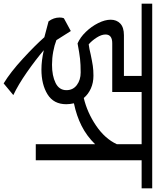

<svg xmlns="http://www.w3.org/2000/svg" viewBox="57 -757 854 1052"><g transform="rotate(90 484.0 -231.0)"><path d="M990 -580H836V0H748V-325Q703 -279 647.5 -251Q592 -223 524 -209Q529 -187 529 -167Q529 -98 475 -64.5Q421 -31 339 -31Q290 -31 233 -44Q287 2 354.5 49Q422 96 479 123L415 176Q354 139 280.5 71.5Q207 4 162 -47L75 -70Q54 -98 54 -131Q54 -145 58 -154L128 -192L178 -113Q206 -102 241.5 -95.5Q277 -89 313 -89Q373 -89 412.5 -108.5Q452 -128 452 -168Q452 -204 424 -225Q396 -246 355 -246Q311 -246 279.5 -242.5Q248 -239 196 -229Q163 -243 133 -274Q103 -305 84.5 -342Q66 -379 66 -410Q66 -443 87 -463Q108 -483 151 -483H374V-580H-22V-638H990ZM748 -444V-580H462V-419H195Q147 -419 147 -382Q147 -360 164 -333.5Q181 -307 201 -290Q225 -293 257 -301Q295 -309 318.5 -312.5Q342 -316 373 -316Q411 -316 442.5 -302Q474 -288 495 -263Q575 -282 646.5 -330.5Q718 -379 748 -444Z"/></g></svg>

Font: Amiko
Style: Regular
Weight: 400
Designer: Pablo Impallari, Rodrigo Fuenzalida, Andres Torresi
Foundry: Impallari Type
Version: Version 1.001; ttfautohint (v1.3)